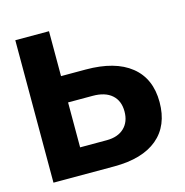

<svg xmlns="http://www.w3.org/2000/svg" viewBox="-84 -598 652 677"><g transform="rotate(-15 242.5 -260.0)"><path d="M30 -520H153V-356H243Q350 -356 407.5 -310Q465 -264 465 -178Q465 -92 410 -46Q355 0 252 0H30ZM250 -96Q291 -96 314 -118Q337 -140 337 -178Q337 -217 312.5 -238.5Q288 -260 243 -260H153V-96Z"/></g></svg>

Font: Non Bureau Medium
Style: Regular
Weight: 500
Designer: Jona Saucedo
Foundry: Non Foundry
Version: Version 1.000; ttfautohint (v1.8.4)